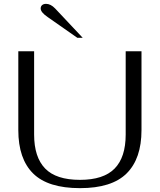

<svg xmlns="http://www.w3.org/2000/svg" viewBox="-20 -966 829 996"><path d="M75 -291V-700H157V-268Q157 -151 214 -92Q271 -33 395 -33Q517 -33 574.5 -91.5Q632 -150 632 -268V-700H714V-291Q714 -143 637 -66.5Q560 10 395 10Q229 10 152 -66Q75 -142 75 -291ZM228 -877Q191 -902 191 -922Q191 -933 198.5 -939.5Q206 -946 219 -946Q243 -946 266 -922L409 -770H381Z"/></svg>

Font: Fahkwang Light
Style: Regular
Weight: 300
Version: Version 1.000; ttfautohint (v1.6)